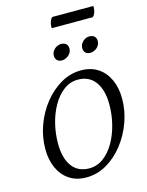

<svg xmlns="http://www.w3.org/2000/svg" viewBox="-148 -1120 937 1221"><g transform="rotate(-15 320.0 -509.0)"><path d="M266 12Q201 12 154.5 -19Q108 -50 83.5 -104.5Q59 -159 59 -229Q59 -310 87 -386Q115 -462 163.5 -522.5Q212 -583 274.5 -619Q337 -655 407 -655Q472 -655 518 -624.5Q564 -594 589 -539.5Q614 -485 614 -414Q614 -335 586.5 -259Q559 -183 510.5 -121.5Q462 -60 399.5 -24Q337 12 266 12ZM299 -39Q350 -39 392 -70Q434 -101 464 -153Q494 -205 510 -269Q526 -333 526 -398Q526 -495 486 -549Q446 -603 373 -603Q321 -603 279 -571.5Q237 -540 207 -487.5Q177 -435 161.5 -371.5Q146 -308 146 -243Q146 -146 185.5 -92.5Q225 -39 299 -39ZM496 -747Q474 -747 463 -758.5Q452 -770 452 -788Q452 -807 462 -821Q472 -835 486 -842.5Q500 -850 512 -850Q535 -850 547 -839Q559 -828 559 -809Q559 -790 549 -776Q539 -762 524.5 -754.5Q510 -747 496 -747ZM309 -747Q288 -747 276.5 -758.5Q265 -770 265 -789Q265 -807 275 -821Q285 -835 299.5 -842.5Q314 -850 326 -850Q349 -850 361 -839Q373 -828 373 -809Q373 -791 363 -777Q353 -763 338 -755Q323 -747 309 -747ZM567 -962H298Q297 -964 297 -970Q297 -988 303.5 -1005.5Q310 -1023 320 -1030H589Q589 -1029 589.5 -1027Q590 -1025 590 -1023Q590 -1005 584 -987.5Q578 -970 567 -962Z"/></g></svg>

Font: Petrona
Style: Italic
Weight: 400
Italic angle: -9°
Designer: Ringo R. Seeber
Foundry: Ringo R. Seeber
Version: Version 2.001; ttfautohint (v1.8.3)